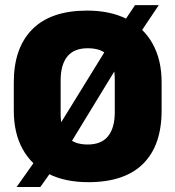

<svg xmlns="http://www.w3.org/2000/svg" viewBox="-20 -696 687 752"><path d="M326 17.5Q234 17.5 168.8 -15.8Q103.5 -49 68.8 -111.8Q34 -174.5 34 -263.5V-373.5Q34 -508.5 106.8 -581.5Q179.5 -654.5 321 -654.5Q413 -654.5 478.2 -620.8Q543.5 -587 578.2 -524Q613 -461 613 -373.5V-263.5Q613 -126.5 540.5 -54.5Q468 17.5 326 17.5ZM45 36.5 148.5 -110 186 -162.5 418.5 -539.5 450.5 -589 509 -676H602L504 -530L467 -480.5L233 -97L205.5 -59L138 36.5ZM323.5 -130Q377 -130 403.2 -162.5Q429.5 -195 429.5 -256V-386Q429.5 -443.5 405.2 -475.2Q381 -507 323.5 -507Q269.5 -507 243.5 -474.5Q217.5 -442 217.5 -381V-251Q217.5 -190 243.5 -160Q269.5 -130 323.5 -130Z"/></svg>

Font: Anek Tamil Medium ExtraBold
Style: Regular
Weight: 800
Version: Version 1.003